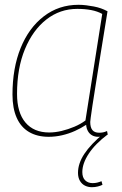

<svg xmlns="http://www.w3.org/2000/svg" viewBox="-20 -560 507 800"><path d="M389 10Q375 10 364 4Q353 -2 346.5 -13.5Q340 -25 339 -40Q318 -26 292.5 -14.5Q267 -3 239 3.5Q211 10 183 10Q135 10 101 -10Q67 -30 49.5 -69.5Q32 -109 32 -166Q32 -276 66 -360Q100 -444 162.5 -492Q225 -540 307 -540Q323 -540 339 -538Q355 -536 371 -533Q387 -530 401 -525Q415 -520 428 -513Q411 -410 399 -334Q387 -258 378.5 -205Q370 -152 365 -119Q360 -86 358 -70Q356 -54 356 -52Q356 -29 365 -18Q374 -7 393 -7Q402 -7 409.5 -8.5Q417 -10 426 -14L429 1Q420 5 410 7.5Q400 10 389 10ZM336 -58 406 -502Q386 -513 360 -518Q334 -523 302 -523Q230 -523 173.5 -479Q117 -435 84 -355.5Q51 -276 51 -169Q51 -91 86 -49.5Q121 -8 185 -8Q210 -8 237 -14.5Q264 -21 290 -32Q316 -43 336 -58ZM412 -4 429 0Q377 39 350 80Q323 121 323 157Q323 180 335 191.5Q347 203 366 203Q376 203 384.5 201Q393 199 403 195L407 210Q399 214 387.5 217Q376 220 363 220Q347 220 334 213.5Q321 207 313 193.5Q305 180 305 160Q305 121 331.5 81Q358 41 412 -4Z"/></svg>

Font: Georama ExtraCondensed Thin Thin
Style: Italic
Weight: 250
Italic angle: -9°
Version: Version 1.001